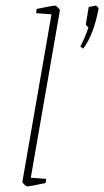

<svg xmlns="http://www.w3.org/2000/svg" viewBox="-20 -657 372 686"><path d="M60 -8 164 -606 109 -610 111 -625Q168 -637 177 -637Q180 -637 187.5 -629.5Q195 -622 194 -620L90 -22L145 -18L143 -3Q86 9 77 9Q74 9 67 2.5Q60 -4 60 -8ZM267 -491Q283 -520 296 -559Q295 -560 290.5 -564Q286 -568 287 -572L297 -632Q320 -637 322 -637Q324 -637 328.5 -632.5Q333 -628 332 -625Q314 -531 277 -483Z"/></svg>

Font: Grenze Thin
Style: Italic
Weight: 250
Italic angle: -10°
Designer: Renata Polastri
Foundry: Omnibus-Type
Version: Version 1.002; ttfautohint (v1.8)